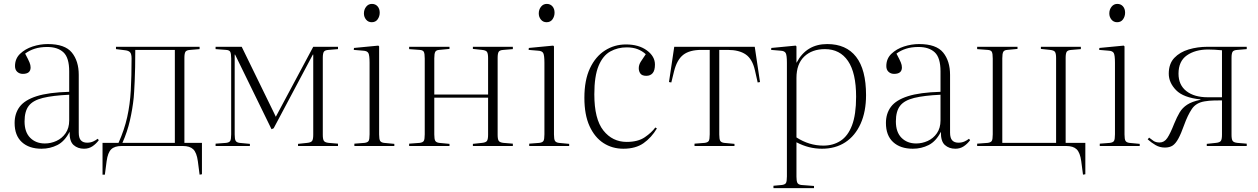

<svg xmlns="http://www.w3.org/2000/svg" viewBox="-20 -749 6456 985"><path d="M193 14Q129 14 92 -20Q55 -54 55 -118Q55 -167 81 -201.5Q107 -236 168 -255.5Q229 -275 335 -278V-383Q335 -453 305.5 -480.5Q276 -508 222 -508Q186 -508 158 -499Q130 -490 109 -474Q126 -442 131.5 -428.5Q137 -415 137 -403Q137 -370 97 -370Q80 -370 68.5 -380.5Q57 -391 57 -410Q57 -448 83 -473Q109 -498 147.5 -510.5Q186 -523 225 -523Q313 -523 348.5 -479.5Q384 -436 384 -365V-69Q384 -41 395 -29Q406 -17 427 -17Q444 -17 457.5 -23Q471 -29 481 -37L487 -30Q472 -10 453.5 2Q435 14 411 14Q379 14 357.5 -5Q336 -24 337 -73Q312 -24 274.5 -5Q237 14 193 14ZM210 -13Q241 -13 269.5 -26Q298 -39 316.5 -65.5Q335 -92 335 -131V-263Q250 -259 199.5 -246.5Q149 -234 127.5 -206Q106 -178 106 -126Q106 -71 135 -42Q164 -13 210 -13Z M1004 147 995 78Q989 34 971.5 17Q954 0 918 0H604Q568 0 550.5 17Q533 34 527 78L518 147H506V-16H588Q618 -83 632.5 -148Q647 -213 651 -286Q655 -359 655 -449Q655 -472 647.5 -480.5Q640 -489 623 -491L575 -497V-509H1004V-497L956 -493Q937 -492 931.5 -483.5Q926 -475 926 -452V-16H1016V145ZM608 -16H877V-493H674Q674 -397 671 -332.5Q668 -268 666 -248Q660 -190 646.5 -131Q633 -72 608 -16Z M1086 0V-12L1140 -16Q1156 -18 1161 -26Q1166 -34 1166 -60V-449Q1166 -475 1161 -483.5Q1156 -492 1140 -493L1086 -497V-509H1220L1384 -173L1395 -150L1587 -509H1714V-497L1666 -493Q1647 -492 1641.5 -483.5Q1636 -475 1636 -452V-57Q1636 -35 1641.5 -26.5Q1647 -18 1666 -16L1714 -12V0H1509V-11L1556 -16Q1576 -18 1581.5 -26.5Q1587 -35 1587 -58V-469H1585L1384 -91L1373 -86L1186 -469H1184V-59Q1184 -35 1189 -26.5Q1194 -18 1209 -16L1262 -11V0Z M1887 -635Q1869 -635 1858 -648.5Q1847 -662 1847 -680Q1847 -700 1858.5 -714.5Q1870 -729 1888 -729Q1906 -729 1917 -716.5Q1928 -704 1928 -684Q1928 -665 1917.5 -650Q1907 -635 1887 -635ZM1798 0V-12L1850 -16Q1866 -18 1871 -26Q1876 -34 1876 -60V-427Q1876 -465 1870 -476.5Q1864 -488 1843 -489L1795 -493L1796 -503L1921 -515L1925 -511V-59Q1925 -35 1930 -26.5Q1935 -18 1950 -16L2003 -11V0Z M2079 0V-12L2133 -16Q2149 -18 2154 -26Q2159 -34 2159 -60V-449Q2159 -475 2154 -483.5Q2149 -492 2133 -493L2079 -497V-509H2286V-498L2233 -493Q2218 -492 2213 -483Q2208 -474 2208 -450V-264H2484V-451Q2484 -474 2478.5 -482.5Q2473 -491 2453 -493L2406 -498V-509H2611V-497L2563 -493Q2544 -492 2538.5 -483.5Q2533 -475 2533 -452V-57Q2533 -35 2538.5 -26.5Q2544 -18 2563 -16L2611 -12V0H2406V-11L2453 -16Q2473 -18 2478.5 -26.5Q2484 -35 2484 -58V-248H2208V-59Q2208 -35 2213 -26.5Q2218 -18 2233 -16L2286 -11V0Z M2784 -635Q2766 -635 2755 -648.5Q2744 -662 2744 -680Q2744 -700 2755.5 -714.5Q2767 -729 2785 -729Q2803 -729 2814 -716.5Q2825 -704 2825 -684Q2825 -665 2814.5 -650Q2804 -635 2784 -635ZM2695 0V-12L2747 -16Q2763 -18 2768 -26Q2773 -34 2773 -60V-427Q2773 -465 2767 -476.5Q2761 -488 2740 -489L2692 -493L2693 -503L2818 -515L2822 -511V-59Q2822 -35 2827 -26.5Q2832 -18 2847 -16L2900 -11V0Z M3178 14Q3121 14 3076 -15Q3031 -44 3004.5 -102Q2978 -160 2978 -247Q2978 -338 3006.5 -398.5Q3035 -459 3083.5 -490Q3132 -521 3191 -521Q3257 -521 3298.5 -490.5Q3340 -460 3340 -418Q3340 -387 3328 -373.5Q3316 -360 3296 -360Q3274 -360 3265.5 -371.5Q3257 -383 3257 -399Q3257 -416 3267 -432Q3277 -448 3293 -471Q3274 -488 3250.5 -497Q3227 -506 3195 -506Q3149 -506 3111 -485Q3073 -464 3051 -411.5Q3029 -359 3029 -265Q3029 -138 3075.5 -79.5Q3122 -21 3195 -21Q3253 -21 3288 -45Q3323 -69 3342 -95L3350 -90Q3322 -43 3281.5 -14.5Q3241 14 3178 14Z M3543 0V-12L3595 -16Q3611 -18 3616 -26Q3621 -34 3621 -60V-493H3578Q3518 -493 3485.5 -468Q3453 -443 3438 -383L3424 -326L3412 -328L3439 -509H3852L3879 -328L3867 -326L3853 -388Q3840 -446 3806 -469.5Q3772 -493 3713 -493H3670V-59Q3670 -35 3675 -26.5Q3680 -18 3695 -16L3748 -11V0Z M3948 216V204L3991 200Q4007 198 4012 190Q4017 182 4017 156V-427Q4017 -465 4011 -476.5Q4005 -488 3984 -489L3936 -493L3937 -503L4062 -515L4066 -511V-428H4067Q4117 -523 4224 -523Q4321 -523 4372 -457.5Q4423 -392 4423 -261Q4423 -176 4395 -114Q4367 -52 4316.5 -19Q4266 14 4197 14Q4163 14 4131 6Q4099 -2 4066 -19V157Q4066 179 4070.5 188.5Q4075 198 4091 200L4156 205V216ZM4204 -2Q4254 -2 4292 -26.5Q4330 -51 4351 -106Q4372 -161 4372 -253Q4372 -375 4330.5 -436Q4289 -497 4212 -497Q4146 -497 4106 -459Q4066 -421 4066 -349V-44Q4131 -2 4204 -2Z M4663 14Q4599 14 4562 -20Q4525 -54 4525 -118Q4525 -167 4551 -201.5Q4577 -236 4638 -255.5Q4699 -275 4805 -278V-383Q4805 -453 4775.5 -480.5Q4746 -508 4692 -508Q4656 -508 4628 -499Q4600 -490 4579 -474Q4596 -442 4601.5 -428.5Q4607 -415 4607 -403Q4607 -370 4567 -370Q4550 -370 4538.5 -380.5Q4527 -391 4527 -410Q4527 -448 4553 -473Q4579 -498 4617.5 -510.5Q4656 -523 4695 -523Q4783 -523 4818.5 -479.5Q4854 -436 4854 -365V-69Q4854 -41 4865 -29Q4876 -17 4897 -17Q4914 -17 4927.5 -23Q4941 -29 4951 -37L4957 -30Q4942 -10 4923.5 2Q4905 14 4881 14Q4849 14 4827.5 -5Q4806 -24 4807 -73Q4782 -24 4744.5 -5Q4707 14 4663 14ZM4680 -13Q4711 -13 4739.5 -26Q4768 -39 4786.5 -65.5Q4805 -92 4805 -131V-263Q4720 -259 4669.5 -246.5Q4619 -234 4597.5 -206Q4576 -178 4576 -126Q4576 -71 4605 -42Q4634 -13 4680 -13Z M5536 147 5527 78Q5521 34 5503.5 17Q5486 0 5450 0H4993V-12L5047 -16Q5063 -18 5068 -26Q5073 -34 5073 -60V-449Q5073 -475 5068 -483.5Q5063 -492 5047 -493L4993 -497V-509H5200V-498L5147 -493Q5132 -492 5127 -483Q5122 -474 5122 -450V-16H5398V-451Q5398 -474 5392.5 -482.5Q5387 -491 5367 -493L5320 -498V-509H5525V-497L5477 -493Q5458 -492 5452.5 -483.5Q5447 -475 5447 -452V-16H5548V145Z M5711 -635Q5693 -635 5682 -648.5Q5671 -662 5671 -680Q5671 -700 5682.5 -714.5Q5694 -729 5712 -729Q5730 -729 5741 -716.5Q5752 -704 5752 -684Q5752 -665 5741.5 -650Q5731 -635 5711 -635ZM5622 0V-12L5674 -16Q5690 -18 5695 -26Q5700 -34 5700 -60V-427Q5700 -465 5694 -476.5Q5688 -488 5667 -489L5619 -493L5620 -503L5745 -515L5749 -511V-59Q5749 -35 5754 -26.5Q5759 -18 5774 -16L5827 -11V0Z M5956 8Q5930 8 5908.5 -4.5Q5887 -17 5868 -34L5875 -43Q5886 -34 5898 -26Q5910 -18 5929 -18Q5953 -18 5968.5 -41Q5984 -64 6004 -115Q6018 -149 6032 -172.5Q6046 -196 6070.5 -212Q6095 -228 6138 -237L6139 -239Q6051 -248 6013.5 -286.5Q5976 -325 5976 -371Q5976 -422 6004.5 -452Q6033 -482 6078.5 -495.5Q6124 -509 6175 -509H6376V-497L6328 -493Q6309 -492 6303.5 -483.5Q6298 -475 6298 -452V-57Q6298 -35 6303.5 -26.5Q6309 -18 6328 -16L6376 -12V0H6171V-11L6218 -16Q6238 -18 6243.5 -26.5Q6249 -35 6249 -58V-234Q6233 -234 6208 -233.5Q6183 -233 6160 -229Q6116 -222 6094.5 -190Q6073 -158 6055 -108Q6039 -63 6025 -37.5Q6011 -12 5995.5 -2Q5980 8 5956 8ZM6176 -250H6249V-491Q6230 -493 6211.5 -494Q6193 -495 6178 -495Q6112 -495 6069 -465Q6026 -435 6026 -371Q6026 -313 6066.5 -281.5Q6107 -250 6176 -250Z"/></svg>

Font: Display Extralight
Style: Regular
Weight: 200
Designer: Latin by Veronika Burian and Jose Scaglione. Greek by Irene Vlachou. Cyrillic by Vera Evstafieva.
Foundry: TypeTogether
Version: Version 3.002